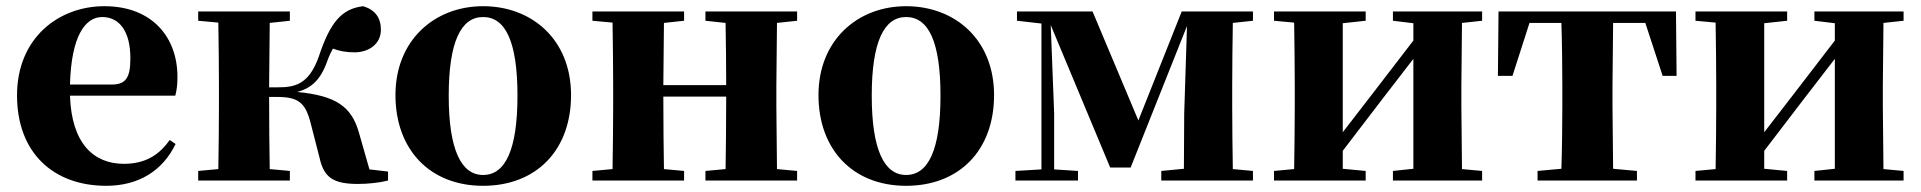

<svg xmlns="http://www.w3.org/2000/svg" viewBox="-20 -583 6202 620"><path d="M323 17C427 17 505 -31 547 -118L528 -131C495 -84 451 -54 380 -54C283 -54 211 -119 206 -274H546C551 -293 553 -310 553 -335C553 -462 472 -563 317 -563C170 -563 35 -461 35 -275C35 -88 154 17 323 17ZM206 -310C210 -466 255 -528 310 -528C364 -528 401 -484 401 -395C401 -333 387 -310 341 -310Z M1012 -73C1026 -10 1056 11 1136 11C1168 11 1206 7 1233 0V-29L1173 -36L1139 -155C1115 -239 1065 -274 940 -286C983 -298 1015 -322 1038 -389C1043 -403 1049 -415 1055 -426C1077 -418 1097 -414 1125 -414C1171 -414 1210 -441 1210 -487C1210 -525 1192 -551 1153 -563C1083 -555 1046 -510 1010 -402C977 -307 929 -301 875 -301H849L851 -509L916 -516V-546H620V-516L685 -510C686 -451 687 -364 687 -308V-238C687 -182 686 -95 685 -37L620 -31V0H916V-31L851 -37C850 -95 849 -185 849 -270H874C943 -270 966 -252 983 -186Z M1540 17C1711 17 1824 -97 1824 -276C1824 -455 1698 -563 1540 -563C1383 -563 1257 -453 1257 -276C1257 -100 1368 17 1540 17ZM1540 -18C1469 -18 1429 -100 1429 -274C1429 -449 1469 -528 1540 -528C1612 -528 1651 -449 1651 -274C1651 -100 1612 -18 1540 -18Z M2258 -516 2323 -509C2324 -454 2325 -371 2325 -308H2122L2124 -509L2189 -516V-546H1893V-516L1958 -510C1959 -451 1960 -364 1960 -308V-238C1960 -182 1959 -95 1958 -37L1893 -31V0H2189V-31L2124 -37C2123 -95 2122 -186 2122 -271H2325C2325 -186 2324 -95 2323 -37L2258 -31V0H2554V-31L2489 -37L2487 -238V-308L2489 -509L2554 -516V-546H2258Z M2906 17C3077 17 3190 -97 3190 -276C3190 -455 3064 -563 2906 -563C2749 -563 2623 -453 2623 -276C2623 -100 2734 17 2906 17ZM2906 -18C2835 -18 2795 -100 2795 -274C2795 -449 2835 -528 2906 -528C2978 -528 3017 -449 3017 -274C3017 -100 2978 -18 2906 -18Z M3343 0H3461V-31L3384 -36V-218L3373 -502L3565 -42H3631L3813 -499L3804 -216L3803 -38L3730 -31V0H4026V-31L3961 -37C3960 -95 3959 -182 3959 -238V-308C3959 -364 3960 -451 3961 -509L4026 -516V-546H3796L3656 -194L3508 -546H3264V-516L3343 -507V-36L3259 -31V0Z M4478 -516 4544 -508V-452L4411 -279L4316 -156V-508L4390 -516V-546H4094V-516L4159 -510C4160 -451 4161 -364 4161 -308V-238C4161 -182 4160 -95 4159 -37L4094 -31V0H4390V-31L4316 -38V-96L4443 -262L4544 -393V-38L4478 -31V0H4766V-31L4701 -37L4699 -238V-308L4701 -509L4766 -516V-546H4478Z M5021 0H5266V-31L5189 -38L5187 -238V-308L5189 -509H5293L5349 -338H5394L5392 -546H4819L4817 -338H4864L4919 -509H5022C5024 -451 5025 -364 5025 -308V-238C5025 -182 5024 -96 5022 -38L4945 -31V0Z M5839 -516 5905 -508V-452L5772 -279L5677 -156V-508L5751 -516V-546H5455V-516L5520 -510C5521 -451 5522 -364 5522 -308V-238C5522 -182 5521 -95 5520 -37L5455 -31V0H5751V-31L5677 -38V-96L5804 -262L5905 -393V-38L5839 -31V0H6127V-31L6062 -37L6060 -238V-308L6062 -509L6127 -516V-546H5839Z"/></svg>

Font: Noto Serif SC Black
Style: Regular
Weight: 900
Designer: Ryoko NISHIZUKA 西塚涼子 (kana & ideographs); Frank Grießhammer (Latin, Greek & Cyrillic); Wenlong ZHANG 张文龙 (bopomofo); San
Foundry: Adobe
Version: Version 2.001;hotconv 1.1.0;makeotfexe 2.6.0